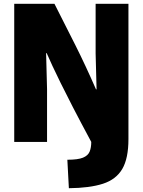

<svg xmlns="http://www.w3.org/2000/svg" viewBox="-20 -748 753 1012"><path d="M343 244 335 94Q391 94 417.5 83Q444 72 452.5 51Q461 30 461 0Q404 -106 365 -181.5Q326 -257 300 -310Q274 -363 256.5 -400.5Q239 -438 226 -468H223L228 -278V0H55V-728H267Q324 -616 377.5 -509.5Q431 -403 486 -277H489L484 -466V-728H657V-15Q657 87 624.5 142.5Q592 198 522.5 220.5Q453 243 343 244Z"/></svg>

Font: Murecho ExtraBold
Style: Regular
Weight: 800
Designer: Neil Summerour
Foundry: Positype
Version: Version 1.010; ttfautohint (v1.8.3)